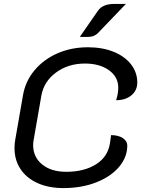

<svg xmlns="http://www.w3.org/2000/svg" viewBox="-20 -950 724 979"><path d="M54 -195Q54 -219 58 -239L97 -463Q109 -535 155.5 -591Q202 -647 273 -678Q344 -709 428 -709Q502 -709 559 -686Q616 -663 648 -622Q680 -581 680 -529Q680 -489 650 -464Q620 -439 572 -439Q583 -472 583 -503Q583 -558 535.5 -592Q488 -626 413 -626Q328 -626 266 -580.5Q204 -535 191 -463L152 -239Q149 -224 149 -210Q149 -149 195 -111.5Q241 -74 318 -74Q409 -74 470 -112.5Q531 -151 541 -222Q542 -233 544 -243.5Q546 -254 546 -261Q583 -261 606 -246Q629 -231 629 -208Q629 -149 587.5 -99.5Q546 -50 471.5 -20.5Q397 9 303 9Q228 9 171.5 -16.5Q115 -42 84.5 -88Q54 -134 54 -195ZM480 -896Q504 -930 563 -930H622L480 -782Q466 -768 448.5 -764Q431 -760 387 -762Z"/></svg>

Font: K2D
Style: Italic
Weight: 400
Italic angle: -10°
Designer: Katatrad Aksorn Co.,Ltd.
Foundry: Cadson Demak Co.,Ltd.
Version: Version 1.000; ttfautohint (v1.6)